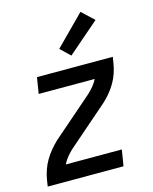

<svg xmlns="http://www.w3.org/2000/svg" viewBox="-115 -844 731 920"><g transform="rotate(-15 250.0 -384.0)"><path d="M6 0 11 -33Q15 -56 23 -79.5Q31 -103 43.5 -124.5Q56 -146 72.5 -166Q89 -186 107 -203L307 -377Q322 -391 335 -406.5Q348 -422 357 -440H79L92 -520H468L463 -488Q459 -464 451 -440.5Q443 -417 430.5 -395.5Q418 -374 401.5 -354Q385 -334 366 -317L166 -143Q151 -129 138.5 -113.5Q126 -98 117 -80H395L382 0ZM278 -577 230 -623 374 -768 434 -712Z"/></g></svg>

Font: Iosevka Curly Medium
Style: Italic
Weight: 500
Italic angle: -9°
Monospace: yes
Designer: Belleve Invis
Foundry: Belleve Invis
Version: Version 22.1.2; ttfautohint (v1.8.4)